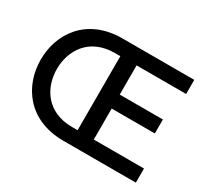

<svg xmlns="http://www.w3.org/2000/svg" viewBox="-144 -971 1303 1202"><g transform="rotate(30 507.0 -370.0)"><path d="M428 -740C168 -740 50 -555 50 -370C50 -185 168 0 428 0H951V-102H588V-326H900V-427H588V-638H946V-740ZM167 -370C167 -503 247 -637 431 -637H471V-102H431C247 -102 167 -236 167 -370Z"/></g></svg>

Font: Be Vietnam Pro Medium
Style: Regular
Weight: 500
Designer: Lam Bao, Tony Le, Vietanh Nguyen
Foundry: Yellow Type Foundry
Version: Version 1.002